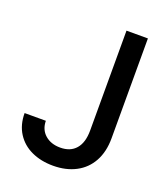

<svg xmlns="http://www.w3.org/2000/svg" viewBox="-132 -801 790 905"><g transform="rotate(20 262.5 -348.5)"><path d="M454.1 -707V-206.1Q454.1 -138.7 427.5 -90.1Q400.9 -41.5 352.1 -15.9Q303.2 9.8 238.3 9.8Q177.7 9.8 130.1 -12.2Q82.5 -34.2 55.4 -76.7Q28.3 -119.1 28.3 -177.7H134.8Q135.3 -133.8 164.8 -107.9Q194.3 -82 241.2 -82Q292 -82 319.3 -113.8Q346.7 -145.5 346.7 -206.1V-707Z"/></g></svg>

Font: Pretendard GOV Medium
Style: Regular
Weight: 500
Designer: Base glyphs from Inter by Rasmus Andersson; Hangeul glyphs from Noto Sans CJK(Source Han Sans) by Jang Soo-young and Kan
Foundry: Kil Hyung-jin
Version: Version 1.309